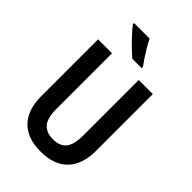

<svg xmlns="http://www.w3.org/2000/svg" viewBox="-274 -1043 1158 1158"><g transform="rotate(45 305.5 -463.5)"><path d="M539 -229Q539 -116 480 -53Q421 10 304 10Q191 10 131.5 -52Q72 -114 72 -229V-714H191V-242Q191 -160 220.5 -127.5Q250 -95 306 -95Q364 -95 391.5 -129Q419 -163 419 -243V-714H539ZM289 -937Q299 -915 315.5 -887Q332 -859 349.5 -832.5Q367 -806 380 -789V-777H301Q281 -794 252 -822Q223 -850 196.5 -879Q170 -908 156 -927V-937Z"/></g></svg>

Font: Noto Sans Gujarati Condensed SemiBold
Style: Regular
Weight: 600
Width: 3
Designer: Jelle Bosma - Monotype Design Team, Universal Thirst
Foundry: Monotype Imaging Inc.
Version: Version 2.106; ttfautohint (v1.8.4.7-5d5b)